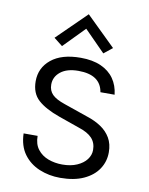

<svg xmlns="http://www.w3.org/2000/svg" viewBox="-96 -945 795 1026"><g transform="rotate(10 302.0 -432.0)"><path d="M302 12Q241 12 188.2 -10Q135.5 -32 103.2 -76.2Q71 -120.5 69 -188H145Q145 -143 167 -114.8Q189 -86.5 224.5 -73.2Q260 -60 301 -60Q347 -60 380.5 -74.8Q414 -89.5 432 -113.2Q450 -137 450 -165Q450 -203.5 426.8 -228.8Q403.5 -254 353 -270L242 -309Q164 -336.5 124 -372.8Q84 -409 84 -474Q84 -547 140.5 -593Q197 -639 300 -639Q364.5 -639 410 -618.8Q455.5 -598.5 481 -562Q506.5 -525.5 512 -476H435Q420 -568 300 -568Q238 -568 203.5 -540.5Q169 -513 169 -471Q169 -438 190 -417Q211 -396 259 -380L389 -335Q431 -321.5 464 -299.5Q497 -277.5 516 -245Q535 -212.5 535 -167Q535 -117 508.2 -76.5Q481.5 -36 429.5 -12Q377.5 12 302 12ZM414 -683 301.5 -797 190 -683 143 -720 301.5 -875.5 460.5 -720Z"/></g></svg>

Font: Betina Sans
Style: Regular
Weight: 400
Designer: Jonathan Pinhorn (font) & Cristiano Sobral (main changes)
Version: Version 2.001;April 28, 2021;FontCreator 13.0.0.2655 32-bit;